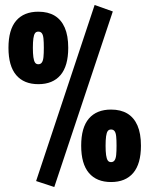

<svg xmlns="http://www.w3.org/2000/svg" viewBox="-20 -719 600 771"><path d="M198 32 125 8 360 -699 433 -673ZM134 -381Q76 -381 45 -417.5Q14 -454 14 -527Q14 -600 45 -636Q76 -672 134 -672Q173 -672 199.5 -656Q226 -640 240 -608Q254 -576 254 -527Q254 -454 223 -417.5Q192 -381 134 -381ZM134 -461Q143 -461 148 -468Q153 -475 154.5 -489.5Q156 -504 156 -527Q156 -550 154.5 -564.5Q153 -579 148 -585.5Q143 -592 134 -592Q125 -592 120.5 -585.5Q116 -579 114 -564.5Q112 -550 112 -527Q112 -504 114 -489.5Q116 -475 120.5 -468Q125 -461 134 -461ZM426 12Q368 12 337 -24.5Q306 -61 306 -134Q306 -207 337 -243Q368 -279 426 -279Q465 -279 491.5 -263Q518 -247 532 -215Q546 -183 546 -134Q546 -61 515 -24.5Q484 12 426 12ZM426 -68Q435 -68 440 -75Q445 -82 446.5 -96.5Q448 -111 448 -134Q448 -157 446.5 -171.5Q445 -186 440 -192.5Q435 -199 426 -199Q417 -199 412.5 -192.5Q408 -186 406 -171.5Q404 -157 404 -134Q404 -111 406 -96.5Q408 -82 412.5 -75Q417 -68 426 -68Z"/></svg>

Font: Titillium Web SemiBold
Style: Regular
Weight: 600
Designer: Mohamed Gaber, Accademia di Belle Arti di Urbino
Foundry: Kief Type Foundry, Accademia di Belle Arti di Urbino
Version: Version 3.000; ttfautohint (v1.8.4)